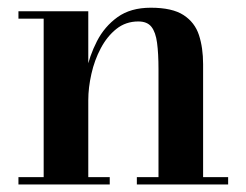

<svg xmlns="http://www.w3.org/2000/svg" viewBox="-20 -490 654 510"><path d="M214.5 -460V-19.5H271.5V0H29V-19.5H96V-440.5H29V-460ZM519.5 -319.5V-19.5H586V0H343.5V-19.5H401V-306Q401 -348 397.2 -376.2Q393.5 -404.5 382.2 -418.8Q371 -433 347.5 -433Q314 -433 289.2 -413.2Q264.5 -393.5 247.8 -362Q231 -330.5 222.8 -293.8Q214.5 -257 214.5 -224L200.5 -222Q200.5 -257 209 -299.2Q217.5 -341.5 237.5 -380.5Q257.5 -419.5 292.2 -444.5Q327 -469.5 380.5 -469.5Q437.5 -469.5 467.5 -450Q497.5 -430.5 508.5 -396.8Q519.5 -363 519.5 -319.5Z"/></svg>

Font: Bodoni Moda 11pt SemiBold
Style: Regular
Weight: 600
Designer: Owen Earl
Foundry: indestructible type
Version: Version 2.004